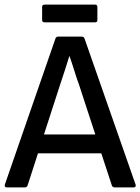

<svg xmlns="http://www.w3.org/2000/svg" viewBox="-21 -814 609 834"><path d="M9 0Q-3 0 0 -12L220 -647Q223 -655 232 -655H333Q343 -655 346 -647L568 -12Q571 0 559 0H478Q468 0 465 -8L419 -148H144L99 -9Q96 0 87 0ZM241 -449 170 -230H393L322 -447Q311 -477 301.5 -508Q292 -539 281 -570H280Q271 -540 261 -509.5Q251 -479 241 -449ZM173 -717Q162 -717 162 -727V-784Q162 -794 173 -794H392Q402 -794 402 -784V-727Q402 -717 392 -717Z"/></svg>

Font: Sofia Sans Medium
Style: Regular
Weight: 500
Designer: Botio Nikoltchev, Ani Petrova
Foundry: lettersoup
Version: Version 4.101; ttfautohint (v1.8.4.7-5d5b)